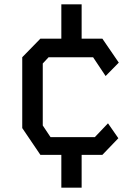

<svg xmlns="http://www.w3.org/2000/svg" viewBox="-20 -717 640 889"><path d="M167 -538 83 -452V-124L167 0H264V152H358V0H454L528 -77L480 -146L419 -82H214L178 -136V-423L205 -452H411L469 -365L530 -427L454 -538H358V-697H264V-538Z"/></svg>

Font: Kode Mono Medium
Style: Regular
Weight: 500
Monospace: yes
Designer: Isa Ozler
Foundry: Kadena LLC
Version: Version 1.206;gftools[0.9.28]